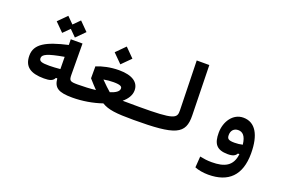

<svg xmlns="http://www.w3.org/2000/svg" viewBox="-114 -1091 2572 1728"><g transform="rotate(20 1172.0 -227.5)"><path d="M280.3 -70.8C336.4 -70.8 366.2 -80.6 380.9 -112.3H394C401.9 -24.4 446.8 3.9 580.1 3.9C613.3 3.9 622.6 -20 622.6 -62C622.6 -104.5 613.3 -123.5 585.9 -123.5C512.7 -123.5 502.4 -128.9 502 -187L500 -484.9H387.7L388.7 -430.7C185.5 -384.3 87.4 -331.5 87.4 -220.7C87.4 -115.2 150.4 -70.8 280.3 -70.8ZM417 -512.2 498.5 -593.8 417 -675.8 356 -614.7 294.9 -675.8 213.4 -593.8 294.9 -512.2 356 -573.2ZM390.1 -317.4 391.6 -200.7C358.4 -197.3 314.9 -194.8 287.6 -194.8C215.3 -194.8 189.5 -201.7 189.5 -232.9C189.5 -268.6 234.4 -290 390.1 -317.4Z M578.1 3.9C674.3 3.9 774.9 -13.2 860.8 -43C922.9 -4.9 998 3.9 1165 3.9C1217.8 3.9 1230.5 -12.7 1230.5 -62C1230.5 -104 1224.1 -123.5 1172.9 -123.5C1104.5 -123.5 1053.7 -123.5 1015.6 -124.5C1058.6 -160.6 1085 -202.6 1085 -248.5C1085 -325.2 1020 -372.1 893.6 -372.1C810.1 -372.1 735.8 -354.5 679.2 -331.5V-217.3C708.5 -184.1 732.9 -157.2 756.8 -132.8C703.1 -126.5 644 -123.5 585.9 -123.5ZM883.8 -425.3 968.8 -510.3 883.8 -595.7 798.8 -510.3ZM880.4 -157.2C852.1 -181.2 830.6 -202.1 787.6 -245.1C816.9 -250.5 848.6 -253.9 881.8 -253.9C949.7 -253.9 963.9 -241.2 963.9 -222.2C963.9 -194.3 931.6 -172.9 880.4 -157.2Z M1166 3.9C1567.9 3.9 1653.8 -34.2 1649.4 -215.8L1638.7 -693.4H1518.1L1529.8 -219.7C1531.7 -143.1 1510.3 -123.5 1171.9 -123.5C1152.3 -123.5 1137.7 -109.9 1137.7 -63C1137.7 -16.1 1147 3.9 1166 3.9Z M1965.8 237.3C2158.2 237.3 2264.2 137.2 2264.2 -73.7C2264.2 -251 2205.1 -353.5 2089.8 -353.5C1991.7 -353.5 1926.3 -258.3 1926.3 -149.9C1926.3 -47.9 1958 3.9 2068.8 3.9C2117.7 3.9 2140.1 -9.3 2152.8 -32.7H2167.5C2154.8 85.9 2078.1 121.1 1957 121.1C1913.1 121.1 1881.3 116.2 1843.3 108.4L1835.9 214.8C1869.6 229 1919.4 237.3 1965.8 237.3ZM2167 -122.6C2140.6 -116.7 2118.2 -113.8 2090.3 -113.8C2030.3 -113.8 2018.1 -126.5 2018.1 -162.1C2018.1 -203.6 2043 -232.4 2085 -232.4C2125.5 -232.4 2157.7 -205.6 2167 -122.6Z"/></g></svg>

Font: Cascadia Code PL SemiBold
Style: Regular
Weight: 600
Monospace: yes
Designer: Aaron Bell
Foundry: Saja Typeworks
Version: Version 2404.023